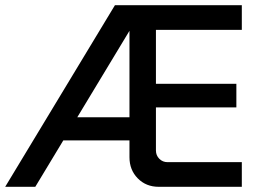

<svg xmlns="http://www.w3.org/2000/svg" viewBox="-39 -720 1004 740"><path d="M-19 0 404 -700H893V-605H518L562 -649V-140Q562 -121 575 -108Q588 -95 607 -95H893V0H573Q524 0 492 -32.5Q460 -65 460 -114V-643L481 -636L97 0ZM119 -179 173 -268H514V-179ZM527 -306V-397H872V-306Z"/></svg>

Font: SUSE Thin Medium
Style: Regular
Weight: 500
Version: Version 1.000